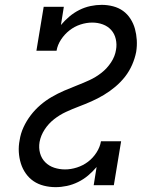

<svg xmlns="http://www.w3.org/2000/svg" viewBox="-20 -763 640 791"><path d="M209 8Q184 8 160.5 2Q137 -4 118.5 -16.5Q100 -29 86.5 -48Q73 -67 66 -89.5Q59 -112 57.5 -136.5Q56 -161 61 -186Q65 -213 77 -239Q89 -265 106.5 -288Q124 -311 146 -330Q168 -349 193 -363.5Q218 -378 244.5 -389.5Q271 -401 297 -411Q323 -421 349 -433Q375 -445 398 -463Q421 -481 437.5 -506Q454 -531 458 -558Q462 -580 457 -602Q452 -624 438 -639.5Q424 -655 403.5 -662.5Q383 -670 360 -670Q336 -670 311.5 -662Q287 -654 266.5 -638Q246 -622 231.5 -600Q217 -578 213 -554H130L160 -735H243L231 -660Q247 -679 266 -695Q285 -711 307 -722Q329 -733 352.5 -738Q376 -743 399 -743Q423 -743 446 -737Q469 -731 487 -718Q505 -705 517.5 -685.5Q530 -666 536 -644Q542 -622 543.5 -598Q545 -574 541 -549Q536 -523 524.5 -496.5Q513 -470 495.5 -447.5Q478 -425 455.5 -406Q433 -387 408 -372Q383 -357 357 -345.5Q331 -334 304.5 -324Q278 -314 252 -302Q226 -290 203 -272Q180 -254 164 -229.5Q148 -205 143 -178Q139 -154 145 -132Q151 -110 166.5 -94.5Q182 -79 203.5 -72Q225 -65 248 -65Q272 -65 297 -73Q322 -81 342.5 -96.5Q363 -112 377.5 -134.5Q392 -157 396 -181H479L449 0H366L378 -75Q362 -56 343 -40Q324 -24 301.5 -13Q279 -2 255.5 3Q232 8 209 8Z"/></svg>

Font: Iosevka Plex Etoile
Style: Italic
Weight: 400
Italic angle: -9°
Designer: Belleve Invis
Foundry: Belleve Invis
Version: Version 25.1.1; ttfautohint (v1.8.4)